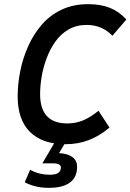

<svg xmlns="http://www.w3.org/2000/svg" viewBox="-20 -682 628 924"><path d="M296 12Q184 12 124.5 -47Q65 -106 65 -218Q65 -276 77 -337.5Q89 -399 114.5 -457Q140 -515 179.5 -561.5Q219 -608 275.5 -635Q332 -662 404 -662Q465 -662 509.5 -644Q554 -626 588 -588L521 -510Q471 -562 397 -562Q348 -562 310.5 -540.5Q273 -519 247 -482.5Q221 -446 204.5 -402Q188 -358 180.5 -313Q173 -268 173 -229Q173 -88 304 -88Q344 -88 379.5 -102.5Q415 -117 454 -149L507 -68Q458 -27 406.5 -7.5Q355 12 296 12ZM216 222Q180 222 151.5 215Q123 208 99 195L125 135Q149 148 172 153.5Q195 159 220 159Q273 159 273 124Q273 115 264.5 109.5Q256 104 234 104H184L245 0H297L264 55Q305 57 328 73.5Q351 90 351 121Q351 171 316.5 196.5Q282 222 216 222Z"/></svg>

Font: Sometype Mono SemiBold
Style: Italic
Weight: 600
Italic angle: -12°
Designer: Ryoichi Tsunekawa
Foundry: Dharma Type
Version: Version 1.001